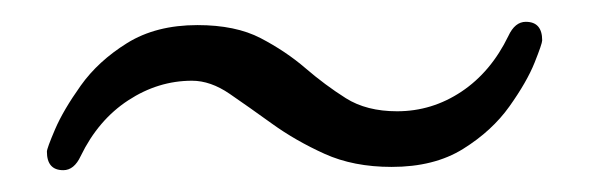

<svg xmlns="http://www.w3.org/2000/svg" viewBox="-20 -337 540 176"><path d="M477 -300Q477 -297 470 -279.5Q463 -262 447 -239.5Q431 -217 404.5 -200.5Q378 -184 339 -184Q304 -184 277.5 -196Q251 -208 229.5 -223.5Q208 -239 190.5 -251Q173 -263 156 -263Q125 -263 97.5 -245Q70 -227 54 -194Q48 -181 38 -181Q23 -181 23 -198Q23 -201 30.5 -218.5Q38 -236 54 -258.5Q70 -281 96.5 -297.5Q123 -314 161 -314Q196 -314 219 -302Q242 -290 260 -274.5Q278 -259 297 -247Q316 -235 344 -235Q376 -235 403 -253Q430 -271 446 -304Q452 -317 462 -317Q477 -317 477 -300Z"/></svg>

Font: Moon Stars Kai HW Light
Style: Regular
Weight: 300
Designer: GuiWonder
Version: Version 1.101